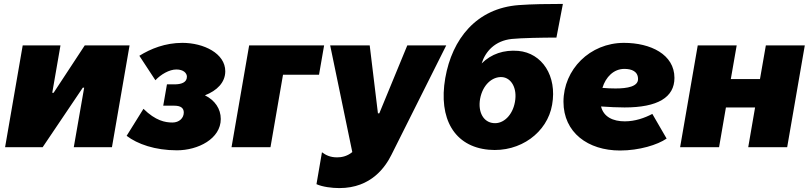

<svg xmlns="http://www.w3.org/2000/svg" viewBox="-20 -752 4138 981"><path d="M6 0H198L403 -304H410L357 0H552L642 -520H413L254 -278H247L289 -520H96Z M884 16C992 16 1108 -43 1108 -144C1108 -196 1078 -240 1027 -265C1089 -289 1131 -331 1131 -388C1131 -479 1021 -533 912 -533C824 -533 750 -503 692 -467L774 -342C802 -372 845 -397 881 -397C918 -397 935 -378 935 -360C935 -330 905 -321 872 -321H833L814 -212H870C905 -212 919 -199 919 -177C919 -149 896 -126 861 -126C824 -126 775 -135 713 -196L627 -58C682 -16 772 16 884 16Z M1163 0H1362L1426 -370H1610L1636 -520H1253Z M1714 209C1878 209 1950 99 1980 39L2260 -520H2061L1918 -173H1911L1869 -520H1667L1780 25C1752 48 1723 52 1702 52C1668 52 1645 41 1625 26L1597 189C1628 203 1676 209 1714 209Z M2477 13C2639 28 2777 -76 2801 -217C2827 -364 2750 -481 2628 -492C2554 -498 2491 -477 2441 -428C2460 -489 2509 -544 2595 -553C2643 -558 2754 -560 2823 -560L2856 -732C2779 -732 2699 -731 2631 -726C2414 -710 2290 -553 2255 -353C2219 -145 2302 -3 2477 13ZM2502 -123C2451 -127 2421 -178 2433 -247C2446 -318 2495 -362 2546 -358C2592 -354 2624 -302 2611 -231C2599 -163 2552 -118 2502 -123Z M3148 17C3246 17 3340 -12 3386 -44L3313 -170C3273 -149 3225 -132 3172 -132C3113 -132 3064 -154 3051 -208C3095 -205 3135 -203 3171 -203C3340 -203 3426 -254 3426 -354C3426 -474 3304 -533 3168 -533C2994 -533 2859 -397 2859 -232C2859 -75 2984 17 3148 17ZM3058 -303C3075 -359 3116 -400 3170 -400C3208 -400 3240 -387 3240 -348C3240 -310 3186 -300 3125 -300C3103 -300 3080 -301 3058 -303Z M3893 -520 3863 -348H3714L3744 -520H3545L3455 0H3654L3689 -203H3838L3803 0H4002L4092 -520Z"/></svg>

Font: Fixel Display Black
Style: Italic
Weight: 900
Italic angle: -10°
Designer: AlfaBravo + MacPaw
Foundry: Kyrylo Tkachov, Marchela Mozhyna, Serhii Makarenko, Maria Weinstein, Zakhar Kryvoshyya
Version: Version 1.210;Glyphs 3.2 (3217)